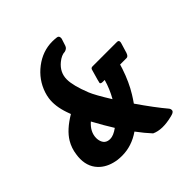

<svg xmlns="http://www.w3.org/2000/svg" viewBox="-192 -796 989 989"><g transform="rotate(-45 302.0 -302.0)"><path d="M397.5 -421.9Q397.5 -421.9 577.1 -421.9Q592.3 -420.4 585.9 -400.4L572.3 -355.5Q570.8 -350.6 570.3 -348.6Q563.5 -328.1 551.8 -328.1H504.4Q501 -316.9 497.1 -304.2Q472.7 -231 438.5 -175.8Q427.2 -157.2 412.1 -135.7Q473.6 -46.4 522.5 11.7Q525.4 15.6 526.9 21Q530.3 37.1 509.8 43Q505.4 44.4 499.5 45.9Q421.4 65.4 374 43Q345.2 12.2 312.5 -31.7Q250 11.7 179.2 11.7Q163.6 11.7 147.5 9.8Q93.8 2 59.6 -27.3Q15.1 -65.9 15.1 -129.4Q15.1 -144 17.6 -160.2Q22.9 -200.7 43 -234.4Q72.8 -284.2 145 -327.1Q140.6 -338.9 137.2 -348.6Q114.7 -413.1 122.1 -464.8Q124.5 -481.9 130.4 -500Q153.3 -568.8 211.9 -613.8Q271.5 -659.2 341.3 -659.2Q356.4 -659.2 372.1 -657.2Q372.6 -657.2 373 -657.2Q386.2 -655.3 386.2 -641.1Q386.2 -638.2 385.7 -634.8L373 -595.7Q367.7 -580.6 349.6 -576.2Q325.2 -575.7 297.9 -553.2Q255.9 -518.6 255.9 -467.8Q255.9 -422.4 288.1 -341.8Q301.3 -308.6 350.6 -229.5Q377.9 -277.3 392.1 -328.1H378.9Q363.8 -328.1 362.3 -335.4Q362.3 -336.9 367.2 -355.5L382.8 -410.2Q383.3 -412.1 384.3 -414.6Q387.7 -421.9 397.5 -421.9ZM190.4 -227.1Q149.9 -191.9 149.4 -147.5Q149.4 -138.7 151.4 -129.9Q160.2 -92.8 197.3 -92.8Q221.7 -92.8 254.4 -116.7Q224.6 -164.1 190.4 -227.1Z"/></g></svg>

Font: Allan
Style: Bold
Weight: 700
Version: Version 1.005